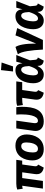

<svg xmlns="http://www.w3.org/2000/svg" viewBox="1449 -2325 893 3831"><g transform="rotate(-90 1895.5 -409.5)"><path d="M529 -413H606L622 -531H146C98 -531 61 -524 29 -512L45 -402C65 -408 82 -412 105 -413L48 0H201L258 -413H373L338 -161C323 -53 370 -3 467 17L527 -95C495 -111 489 -129 496 -177Z M832 17C1055 17 1127 -176 1128 -322C1129 -461 1047 -548 906 -548C682 -548 610 -357 610 -209C610 -68 691 17 832 17ZM843 -99C793 -99 769 -129 769 -199C769 -280 790 -432 895 -432C944 -432 969 -402 969 -332C968 -251 947 -99 843 -99Z M1672 -531H1525C1528 -500 1529 -470 1529 -440C1529 -315 1512 -99 1401 -99C1357 -99 1349 -138 1355 -182L1404 -531H1249L1200 -177C1185 -80 1238 17 1386 17C1622 17 1680 -176 1680 -415C1680 -458 1677 -496 1672 -531Z M2015 -413H2171L2187 -531H1820C1768 -531 1733 -525 1699 -512L1715 -399C1746 -408 1776 -413 1829 -413H1859L1824 -161C1809 -53 1862 -1 1961 17L2013 -95C1982 -111 1975 -129 1982 -177Z M2412 -836 2385 -596H2486L2564 -824ZM2409 -548C2219 -548 2150 -344 2150 -193C2150 -54 2222 17 2323 17C2402 17 2453 -28 2497 -110L2498 -79C2503 -21 2541 9 2601 17L2664 -101C2635 -107 2622 -120 2618 -153L2608 -259L2713 -531H2580L2548 -407C2540 -500 2497 -548 2409 -548ZM2419 -433C2465 -433 2488 -397 2493 -275C2449 -136 2406 -98 2365 -98C2327 -98 2307 -124 2307 -196C2307 -265 2335 -433 2419 -433Z M2874 -547 2728 -500C2786 -421 2808 -243 2822 0H3014L3251 -513L3105 -547L2942 -135C2942 -361 2914 -486 2874 -547Z M3487 -548C3297 -548 3228 -344 3228 -193C3228 -54 3300 17 3401 17C3480 17 3531 -28 3575 -110L3576 -79C3581 -21 3619 9 3679 17L3742 -101C3713 -107 3700 -120 3696 -153L3686 -259L3791 -531H3658L3626 -407C3618 -500 3575 -548 3487 -548ZM3497 -433C3543 -433 3566 -397 3571 -275C3527 -136 3484 -98 3443 -98C3405 -98 3385 -124 3385 -196C3385 -265 3413 -433 3497 -433Z"/></g></svg>

Font: Fira Sans
Style: Bold Italic
Weight: 700
Italic angle: -8°
Designer: bBox Type GmbH & Carrois Corporate GbR & Edenspiekermann AG
Foundry: bBox Type GmbH & Carrois Corporate GbR & Edenspiekermann AG
Version: Version 4.301;PS 004.301;hotconv 1.0.88;makeotf.lib2.5.64775